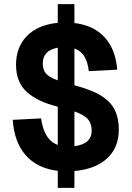

<svg xmlns="http://www.w3.org/2000/svg" viewBox="-20 -823 640 934"><path d="M261 91V8Q161 -4 105 -68Q49 -132 42 -240L180 -247Q194 -142 261 -118V-304Q163 -328 110.5 -375.5Q58 -423 58 -508Q58 -593 110.5 -647.5Q163 -702 261 -712V-803H342V-711Q436 -700 489.5 -641Q543 -582 550 -484L412 -477Q407 -520 391 -547.5Q375 -575 342 -587V-408Q424 -387 471 -358Q518 -329 538 -288.5Q558 -248 558 -193Q558 -105 501 -52.5Q444 0 342 9V91ZM188 -514Q188 -484 203 -466Q218 -448 261 -432V-591Q188 -578 188 -514ZM426 -188Q426 -220 409 -241.5Q392 -263 342 -281V-112Q426 -122 426 -188Z"/></svg>

Font: Geist Mono
Style: Bold
Weight: 700
Monospace: yes
Designer: Basement.studio, Andrés Briganti, Mateo Zaragoza
Foundry: Basement.studio, Vercel, Andrés Briganti, Guido Ferreyra, Mateo Zaragoza
Version: Version 1.500; ttfautohint (v1.8.4.7-5d5b)